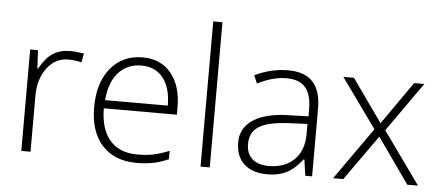

<svg xmlns="http://www.w3.org/2000/svg" viewBox="-51 -876 2294 1001"><g transform="rotate(5 1096.0 -375.0)"><path d="M297.9 -541Q330.1 -541 370.1 -534.2L360.8 -487.3Q328.1 -496.1 292 -496.1Q224.1 -496.1 180.7 -438.2Q137.2 -380.4 137.2 -293V0H88.9V-530.8H129.9L134.8 -435.1H138.2Q171.9 -494.6 208 -517.1Q245.1 -541 297.9 -541Z M692.4 9.8Q577.1 9.8 511.7 -61.5Q447.3 -132.8 447.3 -260.3Q447.3 -387.7 509.5 -464.4Q571.8 -541 678.2 -541Q772 -541 826.2 -475.3Q880.4 -409.7 880.4 -297.9V-258.8H498Q499 -149.4 549.1 -91.8Q599.1 -34.2 692.4 -34.2Q738.8 -34.2 773.9 -41Q809.1 -47.9 859.4 -67.9V-23.9Q814.9 -4.4 776.6 2.7Q738.3 9.8 692.4 9.8ZM829.1 -301.8Q829.1 -394 788.6 -446Q748 -498 674.6 -498Q601.1 -498 554.9 -447.3Q508.8 -396.5 501 -301.8Z M1075.2 0H1026.9V-759.8H1075.2Z M1264.2 -499Q1351.6 -540 1438.2 -540Q1524.9 -540 1567.9 -494.4Q1610.8 -448.7 1610.8 -353V0H1575.2L1563 -84H1559.1Q1518.6 -32.2 1476.8 -11.2Q1435.1 9.8 1377 9.8Q1298.8 9.8 1255.1 -30Q1211.4 -69.8 1211.4 -144.3Q1211.4 -218.8 1276.4 -261.7Q1341.3 -304.7 1463.9 -307.1L1564.9 -310.1V-345.2Q1564.9 -422.4 1533.7 -460.2Q1502.4 -498 1432.6 -498Q1362.8 -498 1282.2 -457ZM1263.2 -139.2Q1263.2 -89.4 1293.7 -61.8Q1324.2 -34.2 1379.9 -34.2Q1464.8 -34.2 1513.9 -83Q1563 -131.8 1563 -217.8V-270L1470.2 -266.1Q1358.4 -260.7 1310.8 -231.2Q1263.2 -201.7 1263.2 -139.2Z M1969.7 -272.9 2165 0H2108.9L1941.9 -236.8L1773.9 0H1720.7L1913.1 -272.9L1728 -530.8H1783.7L1941.9 -307.1L2098.6 -530.8H2151.9Z"/></g></svg>

Font: Open Sans Hebrew Light
Style: Regular
Weight: 300
Foundry: Ascender Corporation, Yanek Iontef
Version: Version 2.001;PS 002.001;hotconv 1.0.70;makeotf.lib2.5.58329